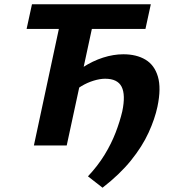

<svg xmlns="http://www.w3.org/2000/svg" viewBox="-20 -678 802 895"><path d="M458 197 390 144Q436 95 467.5 43.5Q499 -8 519 -60Q539 -112 550 -159Q566 -236 547 -273.5Q528 -311 470 -311Q446 -311 416.5 -302Q387 -293 359.5 -276.5Q332 -260 313 -238L276 -288Q318 -333 365 -363.5Q412 -394 460.5 -409.5Q509 -425 555 -425Q616 -425 658 -400Q700 -375 716 -321Q732 -267 714 -181Q702 -124 672.5 -59.5Q643 5 590.5 70Q538 135 458 197ZM138 0 279 -658H433L291 0ZM104 -543 129 -658H683L658 -543Z"/></svg>

Font: Ysabeau ExtraBold
Style: Italic
Weight: 800
Italic angle: -12°
Designer: Christian Thalmann (Catharsis Fonts)
Version: Version 2.002